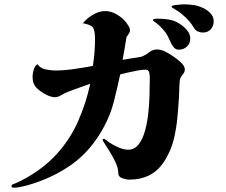

<svg xmlns="http://www.w3.org/2000/svg" viewBox="-20 -799 1040 885"><path d="M832 -479Q832 -466 821.5 -454.5Q811 -443 809 -430Q807 -417 806.5 -392Q806 -367 805 -352Q802 -304 797.5 -256Q793 -208 782 -161Q768 -101 733 -49Q705 -9 666 10Q627 29 577 29Q562 29 543.5 22.5Q525 16 525 -3Q525 -23 514 -47.5Q503 -72 489 -95Q475 -118 464 -134.5Q453 -151 453 -154Q453 -159 458 -159Q462 -159 463 -158Q468 -154 473 -150.5Q478 -147 483 -143Q500 -131 525 -120Q550 -109 571 -109Q600 -109 619 -133.5Q638 -158 648.5 -196.5Q659 -235 663.5 -277.5Q668 -320 669 -356.5Q670 -393 670 -413Q670 -422 670.5 -437.5Q671 -453 667.5 -465.5Q664 -478 651 -478Q637 -478 615 -474Q593 -470 571 -465Q549 -460 534 -456Q521 -395 505.5 -333.5Q490 -272 460 -216Q402 -107 313.5 -43Q225 21 107 55Q95 58 77.5 62Q60 66 48 66Q44 66 38.5 65.5Q33 65 33 60Q33 53 40 50Q47 47 51 46Q104 23 155 -13Q206 -49 244 -92Q305 -160 341 -242.5Q377 -325 396 -413Q369 -403 341.5 -393.5Q314 -384 287 -373Q277 -369 261.5 -360Q246 -351 235 -351Q216 -351 196 -361Q168 -375 149 -393.5Q130 -412 130 -446Q130 -459 135.5 -478Q141 -497 153 -503Q166 -484 191 -479Q216 -474 236 -474Q274 -474 322.5 -481Q371 -488 408 -495Q413 -526 415.5 -557Q418 -588 418 -619Q418 -657 409 -671Q400 -685 362 -692Q380 -714 408 -731Q436 -748 465 -748Q492 -748 519 -732Q546 -716 562 -695Q567 -688 573 -678.5Q579 -669 579 -660Q579 -651 573.5 -643Q568 -635 563 -628Q559 -602 554.5 -575.5Q550 -549 545 -523Q553 -525 573 -528Q593 -531 612.5 -534Q632 -537 636 -539Q654 -547 669 -559Q684 -571 704 -571Q714 -571 723 -568.5Q732 -566 740 -562Q753 -556 774.5 -542Q796 -528 814 -511Q832 -494 832 -479ZM857 -622Q857 -598 841.5 -584Q826 -570 803 -570Q790 -570 780.5 -581.5Q771 -593 767 -603Q760 -620 751 -636.5Q742 -653 729 -666Q720 -676 710.5 -684.5Q701 -693 690 -700Q689 -702 687 -703.5Q685 -705 685 -707Q685 -710 691.5 -711.5Q698 -713 700 -713Q719 -713 738 -711.5Q757 -710 775 -705Q792 -700 811 -687.5Q830 -675 843.5 -658Q857 -641 857 -622ZM965 -701Q965 -679 951.5 -664Q938 -649 915 -649Q903 -649 892 -654Q881 -659 875 -669Q865 -686 852.5 -701Q840 -716 825 -728Q813 -739 801 -747Q789 -755 775 -763Q774 -764 772.5 -765.5Q771 -767 771 -769Q771 -773 783.5 -775Q796 -777 810 -778Q824 -779 828 -779Q840 -779 852.5 -778Q865 -777 877 -775Q895 -772 915.5 -762.5Q936 -753 950.5 -737.5Q965 -722 965 -701Z"/></svg>

Font: Kaisei Tokumin ExtraBold
Style: Regular
Weight: 800
Designer: Font-Kai, 金井和夫
Foundry: KAZUO KANAI
Version: Version 5.003